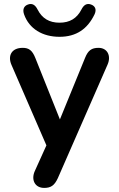

<svg xmlns="http://www.w3.org/2000/svg" viewBox="-20 -731 580 939"><path d="M271 -551C354 -551 408 -590 442 -660C454 -685 445 -702 425 -709C405 -716 390 -708 378 -684C356 -641 321 -620 271 -620C221 -620 186 -641 164 -684C152 -708 137 -716 117 -709C97 -702 89 -685 98 -660C123 -590 188 -551 271 -551ZM196 188C228 188 246 177 263 140L506 -415C525 -458 505 -497 462 -497C428 -497 411 -485 396 -448L273 -147L153 -447C138 -485 121 -497 91 -497C36 -497 17 -458 36 -414L207 -20L150 106C131 149 151 188 196 188Z"/></svg>

Font: Nunito
Style: Bold
Weight: 700
Designer: Vernon Adams
Foundry: Vernon Adams
Version: Version 3.602